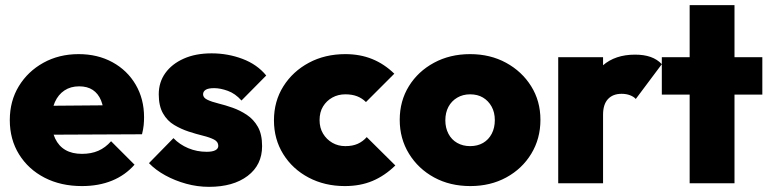

<svg xmlns="http://www.w3.org/2000/svg" viewBox="-20 -711 2988 745"><path d="M298 11Q216 11 153 -21.5Q90 -54 54 -112Q18 -170 18 -245Q18 -319 53 -376.5Q88 -434 148.5 -467.5Q209 -501 285 -501Q359 -501 416.5 -469.5Q474 -438 506.5 -382.5Q539 -327 539 -256Q539 -241 537.5 -225.5Q536 -210 531 -190L100 -188V-300L462 -303L384 -254Q383 -295 372 -321.5Q361 -348 340 -362Q319 -376 287 -376Q254 -376 230 -360Q206 -344 193 -315Q180 -286 180 -245Q180 -203 194 -173.5Q208 -144 234 -129Q260 -114 298 -114Q334 -114 361.5 -126Q389 -138 411 -163L502 -72Q466 -31 414.5 -10Q363 11 298 11Z M791 14Q746 14 702.5 2Q659 -10 621.5 -30.5Q584 -51 558 -78L653 -175Q677 -150 710.5 -136Q744 -122 782 -122Q804 -122 815.5 -128Q827 -134 827 -145Q827 -161 810.5 -169.5Q794 -178 767.5 -184.5Q741 -191 712 -200.5Q683 -210 656 -226Q629 -242 612.5 -271Q596 -300 596 -345Q596 -392 621.5 -427.5Q647 -463 693 -483.5Q739 -504 801 -504Q864 -504 921 -482.5Q978 -461 1013 -418L917 -321Q893 -348 864 -358.5Q835 -369 811 -369Q788 -369 778 -362.5Q768 -356 768 -345Q768 -332 784.5 -324Q801 -316 827.5 -309.5Q854 -303 882.5 -293Q911 -283 937.5 -265.5Q964 -248 980.5 -219Q997 -190 997 -144Q997 -71 941 -28.5Q885 14 791 14Z M1318 11Q1240 11 1177.5 -22Q1115 -55 1079 -113Q1043 -171 1043 -244Q1043 -318 1079.5 -376Q1116 -434 1178.5 -467.5Q1241 -501 1320 -501Q1377 -501 1424 -482Q1471 -463 1510 -425L1400 -315Q1385 -330 1365.5 -337.5Q1346 -345 1320 -345Q1292 -345 1269.5 -332.5Q1247 -320 1233.5 -298Q1220 -276 1220 -245Q1220 -215 1233.5 -192.5Q1247 -170 1269.5 -157Q1292 -144 1320 -144Q1348 -144 1368 -153Q1388 -162 1403 -179L1514 -69Q1473 -29 1425.5 -9Q1378 11 1318 11Z M1805 11Q1726 11 1664.5 -22.5Q1603 -56 1567 -114.5Q1531 -173 1531 -246Q1531 -319 1566.5 -376.5Q1602 -434 1664 -467.5Q1726 -501 1804 -501Q1882 -501 1943.5 -467.5Q2005 -434 2041 -376.5Q2077 -319 2077 -246Q2077 -173 2041.5 -114.5Q2006 -56 1944.5 -22.5Q1883 11 1805 11ZM1804 -144Q1833 -144 1854.5 -156.5Q1876 -169 1888 -192Q1900 -215 1900 -245Q1900 -275 1887.5 -297.5Q1875 -320 1854 -332.5Q1833 -345 1804 -345Q1776 -345 1754 -332Q1732 -319 1720 -296.5Q1708 -274 1708 -244Q1708 -215 1720 -192Q1732 -169 1754 -156.5Q1776 -144 1804 -144Z M2146 0V-489H2320V0ZM2320 -266 2242 -332Q2271 -415 2319 -457Q2367 -499 2444 -499Q2479 -499 2504.5 -490Q2530 -481 2548 -462L2447 -327Q2439 -336 2424.5 -341.5Q2410 -347 2392 -347Q2358 -347 2339 -326.5Q2320 -306 2320 -266Z M2656 0V-691H2830V0ZM2548 -344V-489H2938V-344Z"/></svg>

Font: Outfit Thin ExtraBold
Style: Regular
Weight: 800
Version: Version 1.100;gftools[0.9.27]